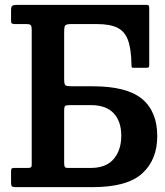

<svg xmlns="http://www.w3.org/2000/svg" viewBox="-20 -770 680 790"><path d="M94.5 -79Q103.5 -79 107 -81.2Q110.5 -83.5 110.5 -92V-647Q110.5 -661.5 106.8 -666.2Q103 -671 87.5 -671H41.5Q32 -671 28.8 -673.5Q25.5 -676 25.5 -685V-727Q25.5 -743.5 31.2 -746.8Q37 -750 52.5 -750H582Q590 -750 592 -747Q594 -744 594 -735.5V-501Q594 -494 590.8 -492.5Q587.5 -491 580 -491H531Q523.5 -491 522.2 -493.5Q521 -496 521 -503Q520 -568 506.8 -604.5Q493.5 -641 462.8 -656Q432 -671 378.5 -671H273Q253 -671 248.5 -665.5Q244 -660 244 -639.5V-443Q244 -422.5 249.8 -418.8Q255.5 -415 276 -415H361Q502 -415 564.5 -363Q627 -311 627 -210Q627 -112.5 565 -56.2Q503 0 361 0H44Q33 0 29.2 -3.2Q25.5 -6.5 25.5 -18V-62.5Q25.5 -71.5 27.2 -75.2Q29 -79 38 -79ZM269 -337.5Q253.5 -337.5 248.8 -334.5Q244 -331.5 244 -315.5V-98.5Q244 -88.5 246.5 -83.8Q249 -79 258.5 -79H353.5Q416.5 -79 447.8 -115.8Q479 -152.5 479 -211.5Q479 -270.5 447.8 -304Q416.5 -337.5 353.5 -337.5Z"/></svg>

Font: Besley* Narrow Semi
Style: Regular
Weight: 600
Width: 4
Designer: Owen Earl
Foundry: indestructible type*
Version: Version 3.000; ttfautohint (v1.8.3)